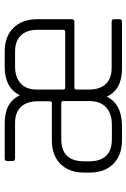

<svg xmlns="http://www.w3.org/2000/svg" viewBox="122 -672 550 835"><g transform="rotate(-90 397.5 -255.0)"><path d="M425 -198V-144Q425 -96 449 -70.5Q473 -45 519 -45H720Q731 -45 731 -34V-11Q731 0 720 0H515Q425 0 394 -66Q362 0 266 0H204Q140 0 102 -37.5Q64 -75 64 -140V-165Q64 -230 101.5 -267.5Q139 -305 204 -305H366Q374 -305 374 -313V-367Q374 -414 349.5 -439.5Q325 -465 280 -465H126Q114 -465 114 -476V-499Q114 -510 126 -510H279Q370 -510 400 -444Q433 -510 523 -510H591Q656 -510 693.5 -472Q731 -434 731 -368V-219Q731 -207 720 -207H434Q425 -207 425 -198ZM685 -255V-366Q685 -414 660.5 -439.5Q636 -465 590 -465H526Q479 -465 452 -441Q425 -417 425 -370V-255Q425 -247 434 -247H675Q685 -247 685 -255ZM375 -142V-255Q375 -264 365 -264H209Q113 -264 113 -165V-143Q113 -44 209 -44H272Q320 -44 347.5 -69Q375 -94 375 -142Z"/></g></svg>

Font: Rajdhani
Style: Regular
Weight: 400
Designer: Satya Rajpurohit, Jyotish Sonowal
Foundry: Indian Type Foundry
Version: Version 1.201 February 1, 2022